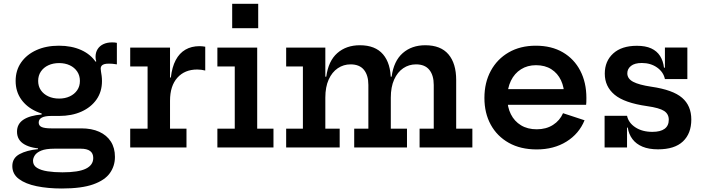

<svg xmlns="http://www.w3.org/2000/svg" viewBox="-20 -802 3828 1044"><path d="M316 223Q240.5 223 179.5 210.5Q118.5 198 82.8 171.2Q47 144.5 47 101Q47 57.5 86 36.2Q125 15 186.5 9V-4L276 6.5Q229 6.5 204 17Q179 27.5 169.2 42.8Q159.5 58 159.5 72.5Q159.5 97 181 110.5Q202.5 124 238.5 129.5Q274.5 135 319.5 135Q407 135 447 115.2Q487 95.5 487 57Q487 6.5 419 6.5H223Q153.5 6.5 113 -16.8Q72.5 -40 72.5 -86Q72.5 -128 107 -151Q141.5 -174 206.5 -179.5V-200L301 -171.5H257Q225 -171.5 207.8 -162.8Q190.5 -154 190.5 -135.5Q190.5 -118 207.2 -111Q224 -104 258 -104H422Q478.5 -104 519.5 -85.5Q560.5 -67 582.8 -32.2Q605 2.5 605 51Q605 100.5 577.5 139.2Q550 178 486.8 200.5Q423.5 223 316 223ZM301 -171.5Q232.5 -171.5 179 -195.2Q125.5 -219 95.2 -261.8Q65 -304.5 65 -362Q65 -419.5 95 -462.5Q125 -505.5 178 -529.5Q231 -553.5 300.5 -553.5Q369.5 -553.5 421.8 -529.8Q474 -506 502 -463Q518.5 -441 526.5 -415.5Q534.5 -390 534.5 -361Q534.5 -303.5 504.8 -261Q475 -218.5 422.5 -195Q370 -171.5 301 -171.5ZM301.5 -266Q334 -266 359.5 -278Q385 -290 399.8 -311.5Q414.5 -333 414.5 -362Q414.5 -391 399.8 -413Q385 -435 359.5 -447Q334 -459 301.5 -459Q268.5 -459 242.8 -447Q217 -435 202.2 -413Q187.5 -391 187.5 -362Q187.5 -333 202.2 -311.5Q217 -290 242.8 -278Q268.5 -266 301.5 -266ZM534.5 -361 502 -420 477 -456.5 503.5 -468.5Q501.5 -474 500.5 -480Q499.5 -486 499.5 -492.5Q499.5 -517 510.8 -534.8Q522 -552.5 542.2 -562Q562.5 -571.5 589.5 -571.5Q597 -571.5 603.5 -571Q610 -570.5 615.5 -569V-452Q602.5 -454.5 591.8 -455.2Q581 -456 572 -456Q555.5 -456 545.8 -452.8Q536 -449.5 531.8 -443.5Q527.5 -437.5 527.5 -429Q527.5 -422.5 529.2 -412.5Q531 -402.5 532.8 -389.2Q534.5 -376 534.5 -361Z M904.5 -102.5H994V0H688V-102.5H782.5V-440.5H688V-543H904.5ZM1096 -418.5Q1086 -421 1075 -422.5Q1064 -424 1052.5 -424Q984 -424 944.2 -379.2Q904.5 -334.5 904.5 -254L881 -380.5H909Q915.5 -437.5 935.5 -475.2Q955.5 -513 988.2 -532Q1021 -551 1065 -551Q1073 -551 1080.5 -550.2Q1088 -549.5 1096 -548Z M1378.5 -102.5H1467V0H1162V-102.5H1256.5V-440.5H1162V-543H1378.5ZM1242.5 -781.5H1384V-648.5H1242.5Z M2261.5 0V-102.5H2338.5V-340Q2338.5 -392.5 2314.5 -422.2Q2290.5 -452 2242 -452Q2203.5 -452 2172.5 -431Q2141.5 -410 2123.2 -369.5Q2105 -329 2105 -271L2081 -385H2109.5Q2121 -470.5 2169.8 -513.2Q2218.5 -556 2292.5 -556Q2376.5 -556 2418.5 -506.5Q2460.5 -457 2460.5 -367V-102.5H2548.5V0ZM1536 0V-102.5H1627V-440.5H1536V-543H1749V-102.5H1827V0ZM1906 0V-102.5H1983V-340Q1983 -392.5 1959 -422.2Q1935 -452 1886 -452Q1848 -452 1816.8 -431Q1785.5 -410 1767.2 -369.5Q1749 -329 1749 -271L1725.5 -385H1754Q1765.5 -470.5 1814 -513.2Q1862.5 -556 1937 -556Q2020.5 -556 2062.8 -506.5Q2105 -457 2105 -367V-102.5H2193V0Z M2898.5 10.5Q2810.5 10.5 2746.8 -25.2Q2683 -61 2648.5 -124Q2614 -187 2614 -269.5Q2614 -353 2648.8 -417Q2683.5 -481 2746.2 -517.2Q2809 -553.5 2893.5 -553.5Q2979 -553.5 3040.5 -517.5Q3102 -481.5 3135.2 -417.5Q3168.5 -353.5 3168.5 -269.5Q3168.5 -255.5 3168.2 -246.8Q3168 -238 3167 -232H3046.5Q3047.5 -241.5 3048 -252Q3048.5 -262.5 3048.5 -276.5Q3048.5 -326.5 3030.5 -365Q3012.5 -403.5 2978 -425.5Q2943.5 -447.5 2894.5 -447.5Q2848 -447.5 2812.8 -425.2Q2777.5 -403 2758 -362.8Q2738.5 -322.5 2738.5 -269.5Q2738.5 -219.5 2757.8 -181Q2777 -142.5 2812.8 -120.8Q2848.5 -99 2898.5 -99Q2950 -99 2987 -122.8Q3024 -146.5 3041.5 -186.5L3158.5 -148Q3128.5 -74.5 3060 -32Q2991.5 10.5 2898.5 10.5ZM2691.5 -232V-317.5H3111L3134.5 -232Z M3558 10Q3508 10 3473.5 -4.5Q3439 -19 3419 -45.5Q3399 -72 3393.5 -108H3370.5L3389.5 -172.5Q3397.5 -134 3435 -109.5Q3472.5 -85 3527 -85Q3571.5 -85 3594 -101.8Q3616.5 -118.5 3616.5 -151Q3616.5 -182 3591 -198.8Q3565.5 -215.5 3498 -225Q3375 -242.5 3321.8 -287Q3268.5 -331.5 3268.5 -401.5Q3268.5 -469.5 3314.2 -511.2Q3360 -553 3443 -553Q3490 -553 3521 -538.8Q3552 -524.5 3569 -497.8Q3586 -471 3590.5 -434H3613.5L3595.5 -372Q3587.5 -410.5 3552.8 -435Q3518 -459.5 3470 -459.5Q3431 -459.5 3411 -443.5Q3391 -427.5 3391 -403.5Q3391 -374 3422.8 -357.2Q3454.5 -340.5 3521.5 -330.5Q3639 -313.5 3689 -270.2Q3739 -227 3739 -152Q3739 -76 3693.5 -33Q3648 10 3558 10ZM3267.5 0V-172.5H3389.5V0ZM3595.5 -372V-543.5H3717.5V-372Z"/></svg>

Font: Hepta Slab ExtraLight SemiBold
Style: Regular
Weight: 600
Version: Version 1.102